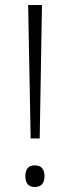

<svg xmlns="http://www.w3.org/2000/svg" viewBox="-20 -734 278 764"><path d="M138 -183H102L92 -714H147ZM81 -33Q81 -76 118 -76Q157 -76 157 -33Q157 10 118 10Q81 10 81 -33Z"/></svg>

Font: Noto Sans Thaana ExtraLight
Style: Regular
Weight: 200
Designer: David Williams
Foundry: Google Inc.
Version: Version 3.001; ttfautohint (v1.8.4.7-5d5b)